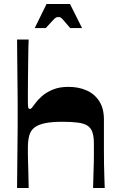

<svg xmlns="http://www.w3.org/2000/svg" viewBox="-20 -937 593 957"><path d="M65 0Q66 -95 66.5 -155Q67 -215 67.5 -250.5Q68 -286 68 -305.5Q68 -325 68 -337Q68 -349 68 -363Q68 -381 68 -395.5Q68 -410 68 -431Q68 -452 67.5 -488Q67 -524 66.5 -584.5Q66 -645 65 -740H123Q122 -732 121.5 -702.5Q121 -673 120.5 -632Q120 -591 119.5 -549.5Q119 -508 119 -475.5Q119 -443 119 -431Q119 -411 120.5 -402.5Q122 -394 129 -394Q134 -394 139.5 -400.5Q145 -407 158 -425Q169 -440 190 -458.5Q211 -477 243.5 -490.5Q276 -504 321 -504Q372 -504 411.5 -486.5Q451 -469 474.5 -433Q498 -397 498 -341Q498 -295 498 -255.5Q498 -216 498 -182.5Q498 -149 498.5 -119Q499 -89 500 -60Q501 -31 502 0H444Q445 -46 446 -75.5Q447 -105 447.5 -124.5Q448 -144 448 -158Q448 -172 448 -186Q448 -200 448 -221Q448 -256 440.5 -278Q433 -300 415.5 -311Q398 -322 367.5 -326Q337 -330 291 -330Q238 -330 204.5 -323Q171 -316 152 -301.5Q133 -287 126 -262Q119 -237 119 -202Q119 -184 119 -171Q119 -158 119.5 -140.5Q120 -123 121 -90Q122 -57 123 0ZM153 -797 212 -917H329L389 -797H330Q307 -824 297 -835.5Q287 -847 282.5 -849.5Q278 -852 271 -852Q264 -852 259 -849.5Q254 -847 243.5 -835.5Q233 -824 208 -797Z"/></svg>

Font: Ojuju
Style: Bold
Weight: 700
Designer: Chisaokwu Joboson, Mirko Velimirovic
Foundry: Udi Foundry
Version: Version 1.000